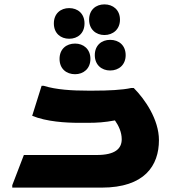

<svg xmlns="http://www.w3.org/2000/svg" viewBox="-20 -857 800 877"><path d="M457 -697C496 -697 528 -723 528 -767C528 -812 496 -837 457 -837C418 -837 387 -812 387 -767C387 -723 418 -697 457 -697ZM296 -680C335 -680 366 -705 366 -750C366 -795 335 -820 296 -820C257 -820 226 -795 226 -750C226 -705 257 -680 296 -680ZM413 -605C413 -561 444 -535 483 -535C523 -535 554 -561 554 -605C554 -650 523 -675 483 -675C444 -675 413 -650 413 -605ZM252 -588C252 -543 283 -518 323 -518C361 -518 393 -543 393 -588C393 -633 361 -658 323 -658C283 -658 252 -633 252 -588ZM591 -455H579C539 -446 474 -443 410 -443H378C312 -443 237 -447 180 -465H170L127 -328C193 -301 281 -296 341 -296H380C423 -296 457 -298 505 -307C522 -283 536 -253 536 -221C536 -178 506 -149 422 -149H89L36 -11V0H444C641 0 706 -101 706 -217C706 -311 642 -404 591 -455Z"/></svg>

Font: Kufam Arabic Latin Roman Bold
Style: Regular
Weight: 700
Designer: Wael Morcos & Artur Schmal
Version: Version 1.200;PS 001.200;hotconv 1.0.88;makeotf.lib2.5.64775